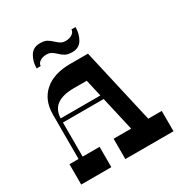

<svg xmlns="http://www.w3.org/2000/svg" viewBox="-204 -1066 1166 1222"><g transform="rotate(-30 379.0 -455.0)"><path d="M364.3 0V-149.4H718.2V0ZM40 0V-149.4H261.3V0ZM106.7 -475.2Q106.7 -581.6 174.7 -640.8Q242.7 -700 362.5 -700H493.7L626.9 -115.3L501.2 -114L400.6 -554.6H306.4Q221.6 -554.6 179.1 -521.8Q136.7 -489 136.7 -419.9V-121.9L106.7 -122.7ZM116.7 -400V-430H538.2V-400ZM163.8 -782Q163.8 -832.4 187.5 -871.4Q211.2 -910.3 261 -910.3Q292.6 -910.3 310.1 -901Q327.5 -891.6 348.2 -872.1Q364.9 -856.4 378.4 -848.6Q391.9 -840.8 413.5 -840.8Q441.4 -840.8 460.6 -854Q479.8 -867.3 479.8 -886.2H509.8Q509.8 -835.6 486.5 -796.8Q463.3 -757.9 413.5 -757.9Q381.7 -757.9 363.2 -767.8Q344.8 -777.6 325.6 -796.5Q308.9 -812 295 -819.8Q281.2 -827.5 260.2 -827.5Q232.3 -827.5 213 -814.2Q193.8 -800.9 193.8 -782Z"/></g></svg>

Font: Space Cowgirl
Style: Regular
Weight: 400
Designer: Valery Marier
Foundry: Valery Marier
Version: Version 1.000